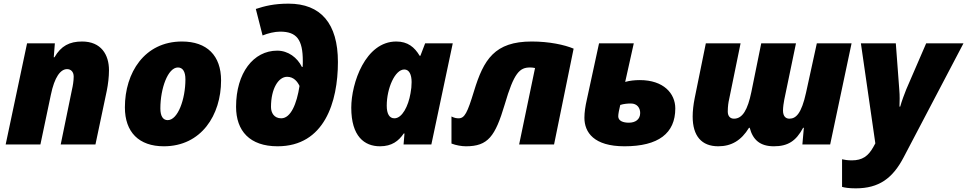

<svg xmlns="http://www.w3.org/2000/svg" viewBox="-20 -790 5289 1050"><path d="M11 0H201L258 -271C278 -369 311 -412 347 -412C366 -412 383 -399 383 -371C383 -348 378 -318 374 -302L312 0H502L564 -294C571 -329 576 -369 576 -406C576 -491 533 -563 429 -563C360 -563 314 -539 278 -477H274L280 -553H128Z M876 10C1081 10 1189 -161 1189 -350C1189 -486 1112 -563 975 -563C770 -563 663 -392 663 -203C663 -67 740 10 876 10ZM897 -133C872 -133 857 -154 857 -197C857 -306 898 -421 953 -421C979 -421 994 -399 994 -356C994 -248 953 -133 897 -133Z M1498 10C1754 10 1828 -232 1828 -451C1828 -662 1734 -770 1558 -770C1479 -770 1428 -757 1379 -741L1416 -596C1445 -608 1482 -617 1512 -617C1603 -617 1636 -573 1636 -456C1636 -449 1636 -435 1635 -424H1631C1606 -475 1556 -513 1496 -513C1366 -513 1271 -391 1271 -206C1271 -74 1346 10 1498 10ZM1518 -143C1479 -143 1462 -173 1462 -205C1462 -306 1503 -370 1550 -370C1587 -370 1607 -343 1618 -320C1603 -222 1570 -143 1518 -143Z M2058 10C2123 10 2160 -19 2188 -60H2192L2187 0H2339L2456 -553H2305L2279 -485H2275C2247 -532 2210 -563 2147 -563C1978 -563 1901 -335 1901 -201C1901 -44 1973 10 2058 10ZM2137 -143C2109 -143 2095 -168 2095 -212C2095 -307 2140 -410 2191 -410C2218 -410 2231 -382 2231 -341C2231 -321 2229 -300 2225 -280C2213 -209 2179 -143 2137 -143Z M2528 10C2649 10 2688 -44 2740 -218C2791 -393 2822 -421 2879 -421C2888 -421 2897 -420 2906 -418L2819 0H3010L3117 -524C3067 -545 2983 -563 2888 -563C2685 -563 2625 -465 2572 -291C2536 -173 2521 -143 2488 -143C2479 -143 2466 -144 2449 -153V-5C2474 5 2506 10 2528 10Z M3395 10C3581 10 3673 -61 3673 -197C3673 -279 3609 -352 3479 -352C3452 -352 3423 -349 3399 -342L3446 -553H3256L3189 -244C3181 -209 3176 -175 3176 -146C3176 -66 3228 10 3395 10ZM3419 -119C3389 -119 3361 -128 3361 -154C3361 -167 3366 -191 3372 -216C3390 -222 3412 -224 3430 -224C3465 -224 3481 -199 3481 -172C3481 -137 3455 -119 3419 -119Z M3908 10C3980 10 4034 -22 4076 -91H4080C4097 -26 4136 10 4212 10C4288 10 4333 -18 4372 -91H4376L4368 0H4520L4637 -553H4447L4388 -283C4363 -169 4333 -141 4297 -141C4277 -141 4262 -154 4262 -186C4262 -202 4266 -231 4269 -245L4333 -553H4143L4089 -287C4069 -190 4041 -141 3994 -141C3973 -141 3960 -155 3960 -180C3960 -209 3964 -233 3967 -245L4030 -553H3840L3779 -253C3772 -218 3768 -183 3768 -153C3768 -46 3817 10 3908 10Z M4660 240C4787 240 4862 185 4922 70L5249 -553H5045L4936 -301C4927 -278 4911 -237 4903 -207H4899C4900 -236 4901 -265 4898 -299L4879 -553H4688L4767 -6L4756 14C4728 64 4696 87 4638 87C4616 87 4597 84 4585 81V232C4599 236 4622 240 4660 240Z"/></svg>

Font: Noto Sans UI Black
Style: Italic
Weight: 900
Italic angle: -372°
Designer: Monotype Design Team
Foundry: Monotype Imaging Inc.
Version: Version 1.901